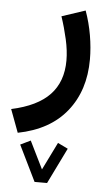

<svg xmlns="http://www.w3.org/2000/svg" viewBox="-69 -328 477 837"><g transform="rotate(5 169.0 90.0)"><path d="M114.7 471.2 38.1 314.5 82.5 293 142.1 414.1 201.7 293 246.1 314.5 169.4 471.2ZM22.9 264.2 -14.6 163.6Q98.6 139.2 152.8 82Q207 24.9 207 -67.9Q207 -110.8 195.8 -160.6Q184.6 -210.4 168.5 -258.3L271.5 -292.5Q290 -241.2 299.3 -186.8Q308.6 -132.3 308.6 -81.5Q308.6 54.2 235.6 145.5Q162.6 236.8 22.9 264.2Z"/></g></svg>

Font: Vazirmatn FD NL Medium
Style: Regular
Weight: 500
Designer: Saber Rastikerdar
Foundry: Saber Rastikerdar
Version: Version 33.003